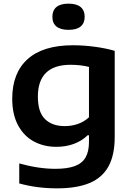

<svg xmlns="http://www.w3.org/2000/svg" viewBox="-20 -802 725 1052"><path d="M85.5 203V93.5Q191.5 123 283.5 123Q349.5 123 389.8 108Q430 93 448.8 60.8Q467.5 28.5 467.5 -24.5V-61H460.5Q428.5 -30 385 -13.8Q341.5 2.5 288.5 2.5Q220.5 2.5 165.8 -26.8Q111 -56 79 -115.5Q47 -175 47 -261Q47 -402.5 131.5 -478.2Q216 -554 379.5 -554Q437.5 -554 498 -546Q558.5 -538 608.5 -523.5V-50.5Q608.5 47.5 574.5 109.5Q540.5 171.5 470.8 200.8Q401 230 292.5 230Q182 230 85.5 203ZM467.5 -159.5V-435.5Q420.5 -447 367 -447Q187.5 -447 187.5 -272.5Q187.5 -187.5 226.8 -149.2Q266 -111 335.5 -111Q372.5 -111 407 -123Q441.5 -135 467.5 -159.5ZM267 -710Q267 -745 289.2 -763.5Q311.5 -782 355.5 -782Q399.5 -782 421.8 -763.5Q444 -745 444 -710Q444 -675 421.8 -656.8Q399.5 -638.5 355.5 -638.5Q311.5 -638.5 289.2 -656.8Q267 -675 267 -710Z"/></svg>

Font: Encode Sans Expanded SemiBold
Style: Regular
Weight: 600
Width: 7
Designer: Multiple Designers
Foundry: Impallari Type
Version: Version 2.000